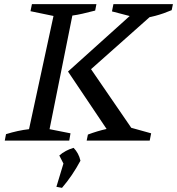

<svg xmlns="http://www.w3.org/2000/svg" viewBox="-20 -678 854 926"><path d="M3 0 9 -31Q38 -40 65.5 -46Q93 -52 120 -55L238 -601L127 -624L134 -658H445L439 -627Q404 -618 378 -612Q352 -606 329 -603L219 -55L320 -35L314 0ZM398 0 404 -29Q449 -46 494 -56Q539 -66 583 -70L709 -35L702 0ZM654 -588 520 -623 527 -658H814L808 -629Q728 -595 654 -588ZM737 -648 735 -625 386 -315 396 -378 632 -34 623 -10H525L308 -333L658 -648ZM252 223 288 104 368 97Q329 170 279 228ZM299 136 266 72Q294 47 335 35Q360 61 368 97Z"/></svg>

Font: Piazzolla Thin Medium
Style: Italic
Weight: 500
Italic angle: -11.3°
Version: Version 2.005